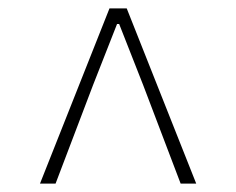

<svg xmlns="http://www.w3.org/2000/svg" viewBox="-20 -757 561 456"><path d="M75 -321 240 -737H281L446 -321H409L320 -555L263 -700H258L201 -555L112 -321Z"/></svg>

Font: Noto Sans Korean Thin
Style: Regular
Weight: 250
Designer: Ryoko NISHIZUKA  (kana & ideographs); Paul D. Hunt (Latin, Greek & Cyrillic); Wenlong ZHANG  (bopomofo); Sandoll Communi
Foundry: Adobe Systems Incorporated
Version: Version 1.0001;PS 1;hotconv 1.0.78;makeotf.lib2.5.61930